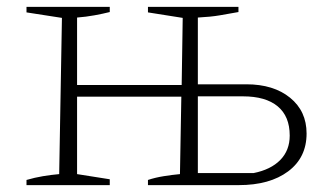

<svg xmlns="http://www.w3.org/2000/svg" viewBox="-20 -538 960 558"><path d="M57 0V-15Q81 -22 105 -26Q129 -30 152 -32L160 -486L57 -502V-518H299V-503Q279 -498 254.5 -493.5Q230 -489 204 -487V-291H508L511 -486L410 -502V-518H673V-503Q645 -498 619 -493.5Q593 -489 555 -487V-293H696Q775 -293 823 -254Q871 -215 871 -150Q871 -80 817.5 -40Q764 0 674 0H410V-15Q431 -22 456 -26Q481 -30 503 -32L507 -257H204V-32L299 -17V0ZM555 -35H717Q767 -45 794.5 -73Q822 -101 822 -144Q822 -200 787 -229Q752 -258 686 -258H555Z"/></svg>

Font: Piazzolla SC ExtraLight
Style: Regular
Weight: 200
Designer: Juan Pablo del Peral
Foundry: Huerta Tipografica
Version: Version 1.330